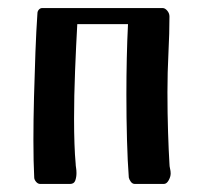

<svg xmlns="http://www.w3.org/2000/svg" viewBox="-20 -457 501 477"><path d="M404 -26Q404 -18 399 -9Q394 0 387 0H315Q309 0 305 -5.5Q301 -11 300 -16Q297 -55 295.5 -109.5Q294 -164 294 -222Q294 -268 295 -313Q296 -358 298 -397H172Q169 -344 166.5 -281Q164 -218 164 -162Q164 -129 165 -100Q166 -71 168 -50Q168 -46 169 -40Q170 -34 170 -27Q170 -17 167 -8.5Q164 0 154 0H80Q74 0 69.5 -5.5Q65 -11 65 -16Q64 -35 63.5 -58.5Q63 -82 63 -109Q63 -159 64.5 -216Q66 -273 68 -327Q70 -381 73 -424Q73 -429 76.5 -433Q80 -437 85 -437H384Q390 -437 395.5 -430.5Q401 -424 401 -416Q401 -375 398.5 -326Q396 -277 396 -228Q396 -176 397.5 -129Q399 -82 401 -50Q401 -44 402.5 -38Q404 -32 404 -26Z"/></svg>

Font: Triodion
Style: Regular
Weight: 400
Version: Version 1.201; ttfautohint (v1.8.4.7-5d5b)